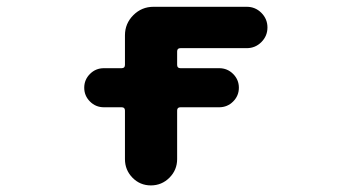

<svg xmlns="http://www.w3.org/2000/svg" viewBox="-20 -569 1040 571"><path d="M351.6 -95.7V-240.2Q351.6 -250 341.8 -250H289.1Q264.6 -250 247.6 -267.1Q230.5 -284.2 230.5 -308.1Q230.5 -332 247.6 -349.1Q264.6 -366.2 289.1 -366.2H341.8Q351.6 -366.2 351.6 -376V-463.9Q351.6 -499 376.5 -523.9Q401.4 -548.8 436.5 -548.8H713.9Q739.3 -548.8 757.3 -530.8Q775.4 -512.7 775.4 -487.3Q775.4 -461.9 757.3 -443.8Q739.3 -425.8 713.9 -425.8H516.6Q506.8 -425.8 506.8 -416V-376Q506.8 -366.2 516.6 -366.2H631.8Q656.2 -366.2 673.3 -349.1Q690.4 -332 690.4 -308.1Q690.4 -284.2 673.3 -267.1Q656.2 -250 631.8 -250H516.6Q506.8 -250 506.8 -240.2V-95.7Q506.8 -63.5 483.9 -40.5Q460.9 -17.6 428.7 -17.6Q396.5 -17.6 374 -40.5Q351.6 -63.5 351.6 -95.7Z"/></svg>

Font: Rounded-X Mgen+ 1m bold
Style: Bold
Weight: 700
Designer: [Source Han Sans]
Ryoko NISHIZUKA  (kana & ideographs); Paul D. Hunt (Latin, Greek & Cyrillic); Wenlong ZHANG  (bopomofo
Version: Version 1.059.20150602